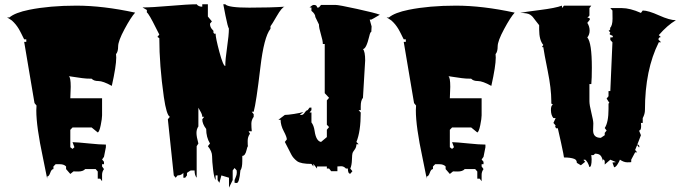

<svg xmlns="http://www.w3.org/2000/svg" viewBox="-20 -761 3146 888"><path d="M341.3 32.2 319.8 31.7 305.2 43.5 285.6 21V8.8Q275.9 -1.5 256.8 -1.5H237.3L227.1 8.8V21Q218.3 21 212.4 38.1Q206.5 55.2 198.2 55.2V65.4Q193.4 39.1 178.7 -31.2Q147.9 -174.8 147.9 -250.5Q147.9 -265.6 148.9 -272.9L139.6 -284.2L91.8 -567.4H101.6V-579.1H91.8Q90.3 -581.5 85.7 -591.1Q81.1 -600.6 79.6 -603.5Q78.1 -606.4 73.7 -615Q69.3 -623.5 67.1 -627Q64.9 -630.4 60.3 -637.5Q55.7 -644.5 52.5 -647.9Q49.3 -651.4 44.4 -657Q39.6 -662.6 35.2 -666Q20.5 -676.3 12.7 -680.2H23.4Q49.8 -702.6 115.2 -715.8Q210 -734.9 333.3 -734.9Q456.5 -734.9 605 -702.6Q585.4 -681.2 555.9 -626.2Q526.4 -571.3 526.4 -546.4Q526.4 -521.5 516.6 -510.7L517.6 -494.6Q517.6 -455.6 497.1 -363.8Q456.5 -386.2 435.1 -386.2Q413.6 -386.2 403.8 -397Q377.9 -397 359.6 -399.7Q341.3 -402.3 324.5 -404.8Q307.6 -407.2 298.3 -408.7Q307.1 -403.8 307.1 -359.4L305.2 -306.6H452.1V-227.5Q452.1 -212.9 445.8 -181.9Q439.5 -150.9 432.1 -148.4L403.8 -171.4H315.4L305.2 -160.6V-80.1L315.4 -72.3L324.2 -80.1L315.4 -103.5Q338.4 -103 389.9 -97.7Q441.4 -92.3 469.7 -92.3V-80.1L460.9 -35.6L452.1 -23.4L460.9 -12.7V-1.5H452.1V8.8L460.9 21Q452.1 33.2 452.1 46.9V77.1L443.4 65.4H432.1V32.2L422.4 21H374Q364.3 32.2 341.3 32.2Z M933.6 -164.6Q915.5 -188 915.5 -209.5L924.3 -220.7H915.5Q915.5 -231.4 907.2 -245.4Q898.9 -259.3 897.5 -262.7V-176.3Q888.7 -163.6 888.7 -146.2Q888.7 -128.9 897.5 -97.2L889.6 -85V61Q879.9 49.8 879.9 27.3H862.8Q861.3 27.3 853.3 32.7Q845.2 38.1 844.7 38.6V50.3L836.4 61H828.1V38.6Q817.9 50.3 801.3 50.3L792.5 61L783.7 50.3L756.3 -209.5L765.6 -220.7Q750 -228.5 737.8 -312Q716.8 -460.4 716.8 -584.5L708 -590.3L716.8 -601.1Q713.9 -606 701.2 -631.8Q669.4 -696.3 659.2 -703.6V-714.8L639.2 -726.6Q682.6 -726.6 766.6 -733.9Q850.6 -741.2 889.6 -741.2Q897.9 -730 915.5 -730V-741.2H941.4V-684.6L960 -662.1L951.2 -651.4Q951.2 -635.3 961.9 -624.5Q968.3 -618.2 967.5 -616.7Q966.8 -615.2 966.8 -612.5Q966.8 -609.9 969.2 -607.2Q971.7 -604.5 974.1 -604.5L977.1 -606Q977.1 -586.4 994.6 -521Q1012.2 -455.6 1022 -455.6V-456.1Q1022 -486.3 1030.3 -542.5Q1038.6 -598.6 1038.6 -628.9Q1033.2 -637.2 1022.9 -688.7Q1012.7 -740.2 1012.7 -741.2H1022Q1035.2 -725.6 1132.8 -725.6Q1230.5 -725.6 1296.4 -730Q1283.7 -727.5 1260 -686.5Q1236.3 -645.5 1231 -639.6V-627.9Q1200.7 -590.3 1184.1 -448.2Q1165 -286.1 1153.3 -244.1H1144.5L1153.3 -232.9V-220.7Q1142.6 -206.5 1142.6 -189Q1142.6 -171.4 1144.5 -153.8H1129.9L1136.2 -142.6Q1125.5 -128.9 1125.5 -109.1Q1125.5 -89.4 1126.5 -85Q1123 -80.1 1120.6 -67.9Q1114.3 -40 1100.6 -40V-16.1Q1100.6 15.6 1091.8 27.3Q1086.9 85.4 1074.7 85.4L1064.9 84.5V71.8Q1064.9 70.3 1070.1 58.6Q1075.2 46.9 1075.2 38.1Q1075.2 29.3 1074.7 27.3L1064.9 16.1L1056.2 27.3V71.8L1039.1 106.9V61L1003.9 50.3L994.6 84.5L986.3 71.8V50.3H977.1V71.8Q970.2 62.5 965.6 23.2Q960.9 -16.1 960.9 -38.6Q960.9 -61 941.4 -85L951.2 -97.2Q933.6 -126 933.6 -164.6Z M1668.9 -481.4 1658.7 -308.6Q1648.4 -296.9 1648.4 -269V-251.5H1638.7L1648.4 -240.7Q1648.4 -152.8 1628.4 -104.5L1638.7 -93.8H1628.4Q1628.4 -80.1 1620.6 -69.6Q1612.8 -59.1 1610.6 -53.7Q1608.4 -48.3 1607.7 -22.5Q1606.9 3.4 1600.1 18.6L1609.9 30.8L1600.1 42.5Q1588.9 42.5 1588.9 18.6H1580.1Q1570.3 7.8 1557.6 7.8L1540.5 8.8V30.8H1511.7L1502 18.6H1491.7V8.8H1446.3V18.6L1429.2 -2.9V8.8L1420.4 -2.9Q1371.6 -2.9 1354 -15.6Q1335 -30.3 1326.7 -47.4L1310.5 -79.1Q1303.2 -93.8 1297.4 -104.5L1306.6 -116.2Q1306.6 -127.4 1292.2 -154.5Q1277.8 -181.6 1277.8 -207H1267.6L1297.4 -229.5Q1311 -229.5 1340.6 -234.1Q1370.1 -238.8 1383.3 -243.2L1366.2 -229.5H1375.5Q1382.3 -229.5 1389.6 -240.5Q1397 -251.5 1402.8 -251.5L1411.6 -263.2H1420.4V-251.5L1411.6 -240.7H1420.4V-194.8Q1431.2 -181.6 1435.1 -155.3Q1441.9 -108.4 1464.8 -104.5L1491.7 -127V-161.1L1502 -173.3L1491.7 -184.1V-296.9L1502 -308.6L1481.9 -330.1V-557.6H1473.1Q1473.1 -573.2 1464.1 -602.5Q1455.1 -631.8 1455.1 -647.9L1438.5 -682.1Q1438.5 -696.3 1420.4 -710.9V-726.6H1411.6Q1424.8 -738.3 1431.2 -738.3Q1446.3 -738.3 1446.3 -726.6H1455.1L1464.8 -738.3H1531.2Q1546.9 -738.3 1631.3 -719.7Q1715.8 -701.2 1736.8 -692.9Q1700.7 -671.4 1697.3 -670.4H1689.9L1698.7 -638.7L1697.3 -613.8Q1692.4 -613.3 1688 -593.8Q1673.8 -534.2 1658.7 -534.2Q1668.9 -522.9 1668.9 -481.4Z M2096.7 32.2 2075.2 31.7 2060.5 43.5 2041 21V8.8Q2031.2 -1.5 2012.2 -1.5H1992.7L1982.4 8.8V21Q1973.6 21 1967.8 38.1Q1961.9 55.2 1953.6 55.2V65.4Q1948.7 39.1 1934.1 -31.2Q1903.3 -174.8 1903.3 -250.5Q1903.3 -265.6 1904.3 -272.9L1895 -284.2L1847.2 -567.4H1856.9V-579.1H1847.2Q1845.7 -581.5 1841.1 -591.1Q1836.4 -600.6 1835 -603.5Q1833.5 -606.4 1829.1 -615Q1824.7 -623.5 1822.5 -627Q1820.3 -630.4 1815.7 -637.5Q1811 -644.5 1807.9 -647.9Q1804.7 -651.4 1799.8 -657Q1794.9 -662.6 1790.5 -666Q1775.9 -676.3 1768.1 -680.2H1778.8Q1805.2 -702.6 1870.6 -715.8Q1965.3 -734.9 2088.6 -734.9Q2211.9 -734.9 2360.4 -702.6Q2340.8 -681.2 2311.3 -626.2Q2281.7 -571.3 2281.7 -546.4Q2281.7 -521.5 2272 -510.7L2272.9 -494.6Q2272.9 -455.6 2252.4 -363.8Q2211.9 -386.2 2190.4 -386.2Q2168.9 -386.2 2159.2 -397Q2133.3 -397 2115 -399.7Q2096.7 -402.3 2079.8 -404.8Q2063 -407.2 2053.7 -408.7Q2062.5 -403.8 2062.5 -359.4L2060.5 -306.6H2207.5V-227.5Q2207.5 -212.9 2201.2 -181.9Q2194.8 -150.9 2187.5 -148.4L2159.2 -171.4H2070.8L2060.5 -160.6V-80.1L2070.8 -72.3L2079.6 -80.1L2070.8 -103.5Q2093.8 -103 2145.3 -97.7Q2196.8 -92.3 2225.1 -92.3V-80.1L2216.3 -35.6L2207.5 -23.4L2216.3 -12.7V-1.5H2207.5V8.8L2216.3 21Q2207.5 33.2 2207.5 46.9V77.1L2198.7 65.4H2187.5V32.2L2177.7 21H2129.4Q2119.6 32.2 2096.7 32.2Z M2812.5 -9.3 2829.1 -11.2 2802.7 -22.5 2776.9 0V-15.1Q2774.9 -23.4 2768.1 -23.4V-14.2Q2766.1 -30.8 2758.5 -40.5Q2751 -50.3 2731.9 -50.3Q2727.5 -43.5 2721.9 -43.5Q2716.3 -43.5 2714.8 -44.4L2716.3 -24.9Q2716.3 11.7 2706.1 11.7Q2698.7 -13.2 2686.5 -22.5Q2680.2 -22.5 2678.2 -21.5L2686.5 -12.7L2666.5 3.4L2647.9 -7.8Q2647.9 -22 2635.3 -26.4Q2619.1 -32.7 2588.4 -32.7Q2588.4 -38.6 2574.5 -102.8Q2560.5 -167 2559.6 -168.9Q2557.6 -167 2555.4 -167Q2553.2 -167 2550.5 -170.2Q2547.9 -173.3 2547.9 -176Q2547.9 -178.7 2549.8 -180.7L2539.6 -192.4L2549.8 -214.8H2539.6Q2528.8 -227.5 2528.1 -250Q2527.3 -272.5 2537.1 -277.3L2529.8 -282.2V-293Q2529.8 -350.6 2513.2 -432.9Q2496.6 -515.1 2492.7 -543H2486.3L2492.7 -553.2Q2473.6 -575.2 2473.6 -625V-644.5Q2465.8 -653.8 2456.8 -666Q2447.8 -678.2 2443.8 -682.9Q2439.9 -687.5 2432.1 -692.9Q2419.9 -701.2 2385.7 -701.2Q2404.3 -705.6 2476.6 -714.6Q2548.8 -723.6 2579.1 -734.9V-723.6L2588.4 -734.9H2714.8L2706.1 -723.6V-689L2696.3 -678.2Q2696.8 -678.7 2700.2 -678.7Q2708 -678.7 2708 -671.4Q2708 -669.4 2706.1 -667.5L2696.3 -655.3Q2707 -638.7 2707 -619.6Q2707 -600.6 2696.3 -587.9Q2717.3 -563.5 2717.3 -448.2Q2717.3 -397.5 2714.8 -372.1H2706.1V-293Q2706.1 -275.4 2715.1 -239.5Q2724.1 -203.6 2724.1 -189.9L2723.1 -158.2Q2723.1 -123.5 2758.8 -123.5L2776.9 -135.7V-146.5L2785.6 -157.2L2776.9 -168.9Q2794.4 -195.3 2794.4 -256.8V-282.2L2798.3 -285.2L2785.6 -305.2L2794.4 -315.9V-339.8H2802.7L2812.5 -565.4L2802.7 -576.2V-587.9H2812.5Q2814.5 -590.3 2814.5 -593Q2814.5 -595.7 2806.9 -598.4Q2799.3 -601.1 2799.3 -603.3Q2799.3 -605.5 2802.7 -610.4L2794.4 -620.1L2795.9 -619.6Q2797.9 -619.6 2800.3 -622.6Q2802.7 -625.5 2802.7 -627.4Q2802.7 -629.4 2800.8 -630.4Q2813 -642.6 2813 -674.3Q2813 -706.1 2812.5 -712.4L2802.7 -723.6H2856Q2894 -723.6 2944.3 -701.2L2952.6 -712.4Q2978 -712.4 3027.8 -689.9Q3077.6 -667.5 3106 -667.5Q3066.9 -644.5 3026.9 -598.6L3036.6 -589.4H3034.7Q3031.2 -589.4 3028.3 -586.2Q3025.4 -583 3025.4 -580.1Q3025.4 -577.1 3026.9 -576.2L3037.6 -565.4H3026.9Q2962.9 -438 2962.9 -252.4Q2962.9 -233.9 2952.6 -214.8V-192.4H2944.3L2945.3 -178.2Q2945.3 -157.2 2935.5 -157.2L2944.3 -135.7L2926.8 -90.3Q2927.7 -92.3 2929.9 -92.3Q2932.1 -92.3 2934.6 -89.1Q2937 -85.9 2937 -83.3Q2937 -80.6 2935.5 -79.1L2926.8 -90.3L2917.5 -67.4L2926.8 -56.6H2917.5L2899.4 -22.5V-11.2Q2896.5 -10.3 2880.9 -10.3Q2865.2 -10.3 2847.2 -22.5Q2843.8 -13.2 2835.7 -0.5Q2827.6 12.2 2820.3 12.7Z"/></svg>

Font: Butcherman Caps
Style: Regular
Weight: 400
Version: Version 001.003